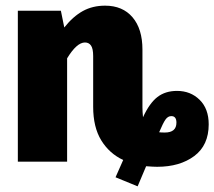

<svg xmlns="http://www.w3.org/2000/svg" viewBox="-20 -571 757 678"><path d="M717 -132Q717 -58 666 -20Q615 18 535 18Q522 18 496 16L466 87L388 55L415 -6Q366 -29 337.5 -75.5Q309 -122 309 -194V-373Q309 -399 301.5 -410Q294 -421 280 -421Q251 -421 217 -365V0H43V-533H195L207 -474Q238 -513 272.5 -532Q307 -551 351 -551Q413 -551 448 -510Q483 -469 483 -396V-192Q483 -177 485 -157Q508 -207 536 -228.5Q564 -250 605 -250Q653 -250 685 -218.5Q717 -187 717 -132ZM603 -138Q603 -161 585 -161Q573 -161 564.5 -149Q556 -137 542 -104Q548 -103 562 -103Q603 -103 603 -138Z"/></svg>

Font: Fira Sans Condensed ExtraBold
Style: Regular
Weight: 800
Width: 3
Designer: Carrois Corporate & Edenspiekermann AG
Foundry: Carrois Corporate GbR & Edenspiekermann AG
Version: Version 4.203